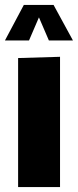

<svg xmlns="http://www.w3.org/2000/svg" viewBox="-24 -754 314 774"><path d="M49 0V-520L218 -525V0ZM-4 -591 72 -734H192L270 -591H173L133 -684L93 -591Z"/></svg>

Font: Murecho Thin
Style: Bold
Weight: 700
Version: Version 1.010